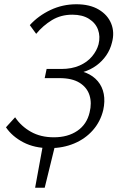

<svg xmlns="http://www.w3.org/2000/svg" viewBox="-20 -687 557 902"><path d="M145 195 183 -13H241L190 195ZM213 9Q142 9 89.5 -18.5Q37 -46 8 -89L51 -136Q79 -94 125 -68Q171 -42 233 -42Q299 -42 343.5 -72.5Q388 -103 401 -159Q412 -203 400.5 -239.5Q389 -276 354 -298Q319 -320 259 -320H190L199 -363H268Q317 -363 353.5 -379Q390 -395 412.5 -422Q435 -449 443 -479Q452 -516 440.5 -547.5Q429 -579 398 -598.5Q367 -618 320 -618Q266 -618 224 -592.5Q182 -567 150 -528L120 -569Q160 -613 217 -640Q274 -667 339 -667Q402 -667 444 -642Q486 -617 502.5 -576Q519 -535 506 -487Q498 -454 479 -426.5Q460 -399 432.5 -379Q405 -359 370.5 -348.5Q336 -338 298 -338L303 -359Q350 -359 384 -345Q418 -331 439.5 -305.5Q461 -280 467.5 -245.5Q474 -211 465 -170Q452 -116 416.5 -75.5Q381 -35 328.5 -13Q276 9 213 9Z"/></svg>

Font: Ysabeau Office Light
Style: Italic
Weight: 300
Italic angle: -12°
Designer: Christian Thalmann (Catharsis Fonts)
Version: Version 2.001;gftools[0.9.30]; featfreeze: tnum,lnum,ss02